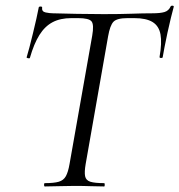

<svg xmlns="http://www.w3.org/2000/svg" viewBox="-20 -673 647 693"><path d="M141.8 0Q139 0 139 -6Q139 -12 141.8 -12Q174.6 -12 192 -17Q209.4 -22 217.7 -37Q226 -52 231 -81L312.8 -544Q319.8 -583.8 310.5 -595.7Q301.2 -607.6 261.8 -607.6H237.8Q197.8 -607.6 169.9 -592.9Q142 -578.2 122.3 -546.8Q102.6 -515.4 88 -464.4Q87 -461.4 81.1 -462.8Q75.2 -464.2 76.2 -466.4Q80.2 -478.8 86.3 -502.3Q92.4 -525.8 99 -553Q105.6 -580.2 111.3 -605.4Q117 -630.6 120 -647Q122 -650 127.5 -649.5Q133 -649 132 -646Q130 -631 145 -628Q160 -625 171 -625Q208 -624 257.5 -623Q307 -622 354 -622Q414 -622 455 -623.5Q496 -625 530 -625Q558 -625 573.5 -629.5Q589 -634 596 -650Q598 -653 603 -652.5Q608 -652 607 -648Q603 -633.6 596.8 -608.4Q590.6 -583.2 584.5 -555Q578.4 -526.8 573.8 -502.7Q569.2 -478.6 567.2 -466.4Q566.2 -463.2 560.6 -463.7Q555 -464.2 556 -468.2Q564.8 -518.2 559.3 -548.7Q553.8 -579.2 530.8 -593.4Q507.8 -607.6 464.6 -607.6H440.8Q401.8 -607.6 389.4 -594.3Q377 -581 370.2 -542L289.2 -81Q284.2 -52 287.2 -37Q290.2 -22 306.2 -17Q322.2 -12 356 -12Q358 -12 358 -6Q358 0 356 0Q334.4 0 307.7 -1Q281 -2 248 -2Q218.2 -2 190.8 -1Q163.4 0 141.8 0Z"/></svg>

Font: Cormorant Garamond Light
Style: Italic
Weight: 300
Italic angle: -10°
Designer: Christian Thalmann (Catharsis Fonts)
Foundry: Catharsis Fonts
Version: Version 4.001